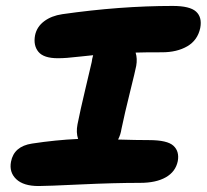

<svg xmlns="http://www.w3.org/2000/svg" viewBox="-20 -706 696 647"><path d="M109.9 -79.1Q59.1 -79.1 34.7 -102.3Q10.3 -125.5 17.1 -161.1Q26.9 -212.9 87.9 -222.2Q168 -234.4 243.2 -237.8Q235.8 -259.8 241.2 -287.1Q250 -332 267.8 -406.7Q285.6 -481.4 289.1 -497.1Q290 -506.8 293.9 -520Q277.8 -518.6 250 -515.4Q222.2 -512.2 205.8 -511Q189.5 -509.8 174.8 -509.8Q127.4 -509.8 109.6 -531.2Q91.8 -552.7 98.1 -586.9Q104 -615.7 128.7 -634.3Q153.3 -652.8 189.9 -658.2Q384.3 -686 562 -686Q619.6 -686 640.6 -667Q661.6 -647.9 654.8 -611.8Q646 -570.3 611.1 -550Q576.2 -529.8 525.9 -529.8Q463.9 -529.8 437 -528.8Q443.4 -508.3 439 -483.9Q436 -467.8 418.2 -396.2Q400.4 -324.7 389.2 -271Q386.7 -252.9 377.9 -235.8Q439.5 -233.9 481.9 -233.9Q543.9 -233.9 564.5 -214.8Q585 -195.8 579.1 -163.1Q571.8 -127.4 538.8 -108.6Q505.9 -89.8 452.1 -89.8Q365.2 -89.8 252 -84.5Q138.7 -79.1 109.9 -79.1Z"/></svg>

Font: Shantell Sans Irregular Bouncy
Style: Bold Italic
Weight: 700
Italic angle: -11.31°
Designer: Stephen Nixon, Anya Danilova, Shantell Martin
Foundry: Arrow Type
Version: Version 1.006;[9816181b4]